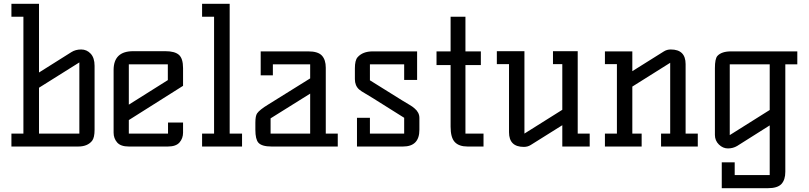

<svg xmlns="http://www.w3.org/2000/svg" viewBox="-20 -770 4250 1009"><path d="M355 -496Q377 -510 406.5 -510Q436 -510 456.5 -488Q477 -466 477 -424V-88Q477 -47 464 -30Q440 0 391 0H40V-68H103V-682H40V-750H185V-389ZM397 -442 185 -309V-68H397Z M577 -402Q577 -501 680 -501H849Q898 -501 920 -482Q942 -463 942 -412V-319L657 -139V-68H863V-126H942V-73Q942 -43 923.5 -21.5Q905 0 862 0H657Q614 0 595.5 -21.5Q577 -43 577 -73ZM657 -220 862 -349V-432H657Z M1187 -68H1252V0H1042V-68H1105V-682H1042V-750H1187Z M1755 -68V0H1407Q1356 0 1338 -20Q1322 -38 1322 -88V-125Q1322 -161 1331 -174Q1344 -193 1390 -221L1610 -358V-432H1414V-374H1350V-500H1600Q1651 -500 1671.5 -478Q1692 -456 1692 -414V-68ZM1610 -278 1402 -148V-68H1610Z M2184 -88Q2184 0 2098 0H1856V-151H1924V-68H2104V-151L1940 -254Q1915 -270 1897 -280Q1879 -290 1867 -300Q1845 -320 1845 -354V-411Q1845 -453 1859 -469Q1886 -500 1939 -500H2172V-350H2104V-432H1924V-348L2094 -242Q2115 -229 2131.5 -219.5Q2148 -210 2159 -200Q2184 -179 2184 -150Z M2426 -682V-500H2507V-428H2426V-68H2521V0H2437Q2392 0 2370 -23.5Q2348 -47 2348 -104V-428H2274V-500H2348V-682Z M2733 2Q2655 2 2655 -75V-433H2591V-501H2736V-68L2935 -193V-433H2886V-501H3016V-68H3079V0H2935V-112L2769 -8Q2753 2 2733 2Z M3505 -510Q3583 -510 3583 -433V-68H3647V0H3454V-68H3502V-440L3303 -315V-68H3352V0H3159V-68H3222V-433H3159V-500H3303V-396L3469 -500Q3485 -510 3505 -510Z M4107 -432V133Q4107 175 4086.5 197Q4066 219 4015 219H3773V83H3841V150H4025V-111L3854 -3Q3832 10 3805.5 10Q3779 10 3758 -10.5Q3737 -31 3737 -61V-412Q3737 -461 3750 -476Q3772 -500 3822 -500H4170V-432ZM4025 -432H3815V-60L4025 -192Z"/></svg>

Font: Kelly Slab
Style: Regular
Weight: 400
Designer: Denis Masharov
Foundry: Denis Masharov
Version: Version 1.001